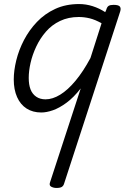

<svg xmlns="http://www.w3.org/2000/svg" viewBox="-20 -539 650 949"><path d="M184 17Q142 17 111.5 -2.5Q81 -22 64.5 -59Q48 -96 48 -146Q48 -190 60.5 -241Q73 -292 98.5 -341Q124 -390 162.5 -430.5Q201 -471 253 -495Q305 -519 371 -519Q405 -519 438 -508.5Q471 -498 500 -479L505 -490Q509 -505 517 -510Q525 -515 541 -515Q566 -515 572.5 -506.5Q579 -498 574 -482L297 368Q294 379 286 384.5Q278 390 259 390Q245 390 233.5 384Q222 378 227 363L379 -102Q344 -57 308.5 -31Q273 -5 241.5 6Q210 17 184 17ZM122 -154Q122 -120 131 -97Q140 -74 159 -61Q178 -48 205 -48Q240 -48 277.5 -71Q315 -94 353 -139.5Q391 -185 427 -252L482 -424Q450 -442 423 -448.5Q396 -455 369 -455Q318 -455 277 -435.5Q236 -416 207 -382.5Q178 -349 159 -308.5Q140 -268 131 -228Q122 -188 122 -154Z"/></svg>

Font: Playwrite DK Loopet Light
Style: Regular
Weight: 300
Version: Version 1.003